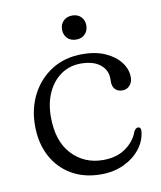

<svg xmlns="http://www.w3.org/2000/svg" viewBox="-75 -695 645 767"><g transform="rotate(-10 247.0 -311.5)"><path d="M457.5 -350.5Q457.5 -331 446 -317.8Q434.5 -304.5 416 -304.5Q397 -304.5 386.5 -315.8Q376 -327 376 -345.5V-359.5Q376 -394.5 348 -416.8Q320 -439 270 -439Q224.5 -439 189.8 -415Q155 -391 135.2 -348.2Q115.5 -305.5 115.5 -249Q115.5 -151 165.5 -97.5Q215.5 -44 292.5 -44Q348 -44 384.8 -70.8Q421.5 -97.5 434 -135Q442 -148 450.5 -148Q462.5 -148 462 -132Q459 -93.5 434 -61Q409 -28.5 367.8 -8.8Q326.5 11 274 11Q205.5 11 154.5 -18.8Q103.5 -48.5 75.2 -102Q47 -155.5 47 -226Q47 -296 76.5 -352.5Q106 -409 158.8 -442Q211.5 -475 282.5 -475Q336.5 -475 375.8 -457.2Q415 -439.5 436.2 -411.2Q457.5 -383 457.5 -350.5ZM269.5 -536.5Q247 -536.5 233.5 -550.2Q220 -564 220 -585.5Q220 -606.5 233.5 -620.2Q247 -634 269.5 -634Q292 -634 305.2 -620.2Q318.5 -606.5 318.5 -585.5Q318.5 -564.5 305.2 -550.5Q292 -536.5 269.5 -536.5Z"/></g></svg>

Font: Fraunces 9pt Soft Light
Style: Regular
Weight: 300
Version: Version 1.000;[0bf87f6ff]